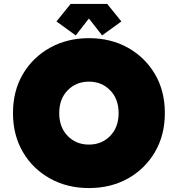

<svg xmlns="http://www.w3.org/2000/svg" viewBox="-20 -942 904 976"><path d="M432 -207Q497 -207 540 -251Q583 -295 583 -367Q583 -439 540 -483Q497 -527 432 -527Q367 -527 324 -483Q281 -439 281 -367Q281 -295 324 -251Q367 -207 432 -207ZM432 14Q322 14 234.5 -34.5Q147 -83 96.5 -169Q46 -255 46 -367Q46 -480 96.5 -565.5Q147 -651 234.5 -699.5Q322 -748 432 -748Q543 -748 630 -699.5Q717 -651 767.5 -565.5Q818 -480 818 -367Q818 -255 767.5 -169Q717 -83 630 -34.5Q543 14 432 14ZM499 -762 432 -848 365 -762 267 -833 339 -922H525L597 -833Z"/></svg>

Font: YamahaIndonesia935. App Black
Style: Regular
Weight: 900
Designer: Dalton Maag Ltd
Foundry: Dalton Maag Ltd
Version: Version 1.002; January 01, 2024; Regular/Italic